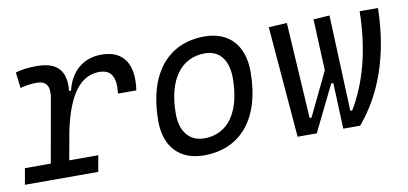

<svg xmlns="http://www.w3.org/2000/svg" viewBox="-59 -699 1874 881"><g transform="rotate(-10 877.5 -258.5)"><path d="M-2.9 0H338.9L352.1 -75.2H216.8L241.2 -210C279.3 -388.7 343.8 -450.7 422.9 -450.7C478.5 -450.7 499.5 -413.6 490.2 -337.9H575.7C593.8 -459.5 547.9 -527.3 445.8 -527.3C362.3 -527.3 301.8 -477.1 280.3 -388.7H271.5C280.3 -484.4 239.3 -527.3 143.1 -527.3C106.9 -527.3 74.2 -523.4 45.4 -514.6L54.7 -440.9C79.1 -447.8 104.5 -451.7 130.9 -451.7C176.3 -451.7 193.4 -425.8 183.1 -369.1L130.9 -75.2H10.3Z M831.1 9.8C1004.4 9.8 1106.9 -117.2 1106.9 -331.5C1106.9 -455.1 1039.6 -527.3 925.8 -527.3C752.9 -527.3 650.4 -398.4 650.4 -181.2C650.4 -61 717.8 9.8 831.1 9.8ZM846.2 -66.9C776.9 -66.9 735.4 -116.2 735.4 -200.2C735.4 -357.4 802.2 -450.7 914.6 -450.7C982.4 -450.7 1021.5 -400.9 1021.5 -317.4C1021.5 -159.7 956.1 -66.9 846.2 -66.9Z M1480.5 0H1559.1C1666.5 -126.5 1729 -298.3 1733.4 -517.6H1647.9C1645 -331.5 1602.1 -185.5 1535.2 -75.2H1526.4L1508.3 -522.5L1433.1 -517.6L1443.4 -278.3L1345.7 -75.2H1336.9L1309.6 -522.5L1224.6 -517.6L1267.6 0H1356.9L1461.9 -213.9H1471.7Z"/></g></svg>

Font: Cascadia Mono SemiLight
Style: Italic
Weight: 350
Italic angle: -10°
Monospace: yes
Designer: Aaron Bell
Foundry: Saja Typeworks
Version: Version 2404.023